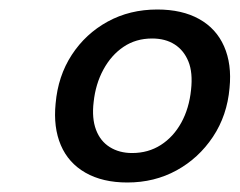

<svg xmlns="http://www.w3.org/2000/svg" viewBox="-20 -732 504 404"><path d="M248 -348Q196 -348 160 -368.5Q124 -389 108 -426.5Q92 -464 97 -514Q102 -572 131 -616.5Q160 -661 206.5 -686.5Q253 -712 311 -712Q363 -712 399 -692Q435 -672 451.5 -634.5Q468 -597 463 -547Q458 -489 428 -444Q398 -399 351.5 -373.5Q305 -348 248 -348ZM258 -410Q292 -410 318.5 -427Q345 -444 361.5 -474Q378 -504 382 -543Q386 -579 376.5 -602.5Q367 -626 347.5 -638.5Q328 -651 300 -651Q266 -651 240 -633.5Q214 -616 197.5 -585.5Q181 -555 177 -517Q173 -483 182 -459Q191 -435 211 -422.5Q231 -410 258 -410Z"/></svg>

Font: DM Sans 12pt Medium
Style: Italic
Weight: 500
Italic angle: -10°
Version: Version 4.004;gftools[0.9.30]